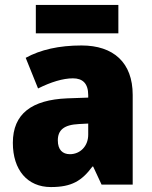

<svg xmlns="http://www.w3.org/2000/svg" viewBox="-20 -747 616 777"><path d="M459 -727H125V-612H459ZM310 -563C219 -563 144 -546 84 -513L134 -389C186 -415 235 -430 275 -430C314 -430 337 -410 337 -362V-352L252 -349C109 -343 32 -287 32 -169C32 -59 91 10 186 10C270 10 311 -15 354 -73H357L391 0H517V-363C517 -494 439 -563 310 -563ZM299 -245 337 -247V-202C337 -155 304 -123 263 -123C233 -123 214 -141 214 -179C214 -220 238 -242 299 -245Z"/></svg>

Font: Noto Sans Devanagari SemiCondensed Black
Style: Regular
Weight: 900
Width: 4
Designer: Jelle Bosma - Monotype Design Team
Foundry: Monotype Imaging Inc.
Version: Version 2.004